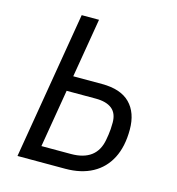

<svg xmlns="http://www.w3.org/2000/svg" viewBox="-105 -788 809 878"><g transform="rotate(15 300.0 -349.0)"><path d="M291 -72Q351 -72 386 -98.5Q421 -125 430 -178L434 -202Q438 -227 438 -260Q438 -304 411.5 -325Q385 -346 335 -346H197L151 -72ZM174 -698H256L209 -418H345Q434 -418 478 -373.5Q522 -329 522 -249Q522 -169 493.5 -113.5Q465 -58 411.5 -29Q358 0 283 0H57Z"/></g></svg>

Font: iA Writer Mono V
Style: Regular
Weight: 400
Italic angle: -9.5°
Designer: Mike Abbink, Paul van der Laan, Pieter van Rosmalen
Foundry: Bold Monday
Version: Version 2.000